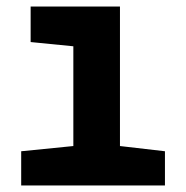

<svg xmlns="http://www.w3.org/2000/svg" viewBox="-20 -569 570 589"><path d="M45 0H486V-105L348 -121V-549H74V-440L205 -427V-121L45 -105Z"/></svg>

Font: Noto Sans Mono Condensed ExtraBold
Style: Regular
Weight: 800
Width: 3
Designer: Monotype Design Team
Foundry: Monotype Imaging Inc.
Version: Version 2.014